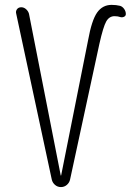

<svg xmlns="http://www.w3.org/2000/svg" viewBox="-20 -760 540 780"><path d="M190.4 -30.3 45.9 -704.1Q43 -713.9 48.8 -722.2Q54.7 -730.5 66.4 -730.5Q77.1 -730.5 85.9 -722.7Q94.7 -714.8 97.7 -704.1L226.6 -47.9Q226.6 -46.9 227.5 -46.9Q228.5 -46.9 228.5 -47.9L337.9 -596.7Q352.5 -677.7 374.5 -709Q396.5 -740.2 433.6 -740.2Q452.1 -740.2 467.8 -736.3Q477.5 -733.4 484.4 -723.6Q491.2 -713.9 491.2 -703.1Q491.2 -695.3 483.9 -691.9Q476.6 -688.5 469.7 -690.4Q459 -694.3 445.3 -694.3Q423.8 -694.3 411.6 -672.9Q399.4 -651.4 383.8 -582L264.6 -30.3Q261.7 -17.6 251.5 -8.8Q241.2 0 227.5 0Q213.9 0 203.6 -8.8Q193.4 -17.6 190.4 -30.3Z"/></svg>

Font: Rounded-X Mgen+ 1m light
Style: Regular
Weight: 200
Designer: [Source Han Sans]
Ryoko NISHIZUKA  (kana & ideographs); Paul D. Hunt (Latin, Greek & Cyrillic); Wenlong ZHANG  (bopomofo
Version: Version 1.059.20150602